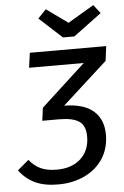

<svg xmlns="http://www.w3.org/2000/svg" viewBox="-74 -952 649 1007"><g transform="rotate(-5 250.5 -448.5)"><path d="M495 -612 258 -397Q361 -396 412 -351.5Q463 -307 463 -227Q463 -155 428 -101Q393 -47 331 -17.5Q269 12 191 12Q119 12 70 -11Q21 -34 -13 -80L46 -130Q74 -96 107.5 -81Q141 -66 191 -66Q270 -66 317 -109Q364 -152 364 -226Q364 -282 331 -305Q298 -328 226 -328H136L137 -329L146 -396L380 -611H92L103 -689H505ZM491 -864 343 -754H283L163 -864L206 -909L319 -828L456 -909Z"/></g></svg>

Font: FiraGO
Style: Italic
Weight: 400
Italic angle: -8°
Designer: bBox Type GmbH
Foundry: bBox Type GmbH
Version: Version 1.001